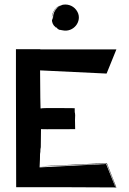

<svg xmlns="http://www.w3.org/2000/svg" viewBox="-20 -819 566 843"><path d="M222 -702 224 -699C226 -698 226 -699 227 -699C235 -689 243 -687 243 -688L254 -686C303 -675 342 -726 320 -767C294 -816 219 -808 208 -749V-743C209 -746 210 -758 217 -770C222 -778 227 -783 232 -787L227 -782C228 -783 234 -788 241 -791C224 -781 213 -763 213 -742C211 -743 211 -742 211 -737C211 -732 211 -734 209 -735C210 -732 209 -732 208 -733C209 -732 209 -731 209 -731L208 -732C208 -721 213 -708 222 -702ZM235 -789C245 -796 253 -797 252 -796C246 -794 242 -793 235 -789ZM154 -88C217 -90 374 -98 448 -101L489 3C472 -40 471 -42 488 2L486 1L446 -99L154 -84V-88C155 -101 156 -136 156 -154C156 -158 156 -147 157 -143C157 -170 158 -171 158 -160V-173L159 -166L160 -252C167 -251 303 -252 310 -252C309 -321 309 -272 310 -313C309 -334 308 -311 308 -344C297 -344 159 -346 163 -343H158C157 -423 157 -333 156 -510L448 -496C463 -532 477 -568 491 -602H157V-603H50V-528V-454C50 -284 51 -147 51 3H281C356 3 426 4 491 4L449 -103C157 -89 203 -92 154 -88Z"/></svg>

Font: HIVNotRetro
Style: Regular
Weight: 400
Designer: Feorag
Foundry: Feorag
Version: Version 1.000;PS 001.000;hotconv 1.0.88;makeotf.lib2.5.64775